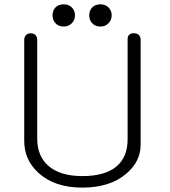

<svg xmlns="http://www.w3.org/2000/svg" viewBox="-20 -857 790 894"><path d="M92.8 -670.9V-200.2Q92.8 -113.3 158.2 -52.7Q233.4 16.6 363.3 16.6Q492.2 16.6 567.4 -47.9Q634.8 -104.5 634.8 -182.6V-673.8Q634.8 -687.5 625 -695.3Q616.2 -702.1 604.5 -702.1Q591.8 -703.1 583 -696.3Q574.2 -689.5 574.2 -675.8V-208Q574.2 -126 522.5 -82Q468.8 -37.1 363.3 -37.1Q258.8 -37.1 204.1 -85.9Q153.3 -130.9 153.3 -211.9V-670.9Q153.3 -686.5 143.6 -695.3Q134.8 -702.1 123 -702.1Q110.4 -702.1 101.6 -694.3Q92.8 -685.5 92.8 -670.9ZM276.4 -836.9Q252 -836.9 237.3 -821.3Q224.6 -806.6 224.6 -785.2Q224.6 -764.6 237.3 -750Q252 -733.4 276.4 -733.4Q300.8 -733.4 315.4 -750Q329.1 -764.6 329.1 -785.2Q329.1 -806.6 315.4 -821.3Q300.8 -836.9 276.4 -836.9ZM447.3 -836.9Q422.9 -836.9 408.2 -821.3Q395.5 -806.6 395.5 -785.2Q395.5 -764.6 408.2 -750Q422.9 -733.4 447.3 -733.4Q471.7 -733.4 486.3 -750Q500 -764.6 500 -785.2Q500 -806.6 486.3 -821.3Q471.7 -836.9 447.3 -836.9Z"/></svg>

Font: Gulim
Style: Regular
Weight: 400
Version: Version 2.21